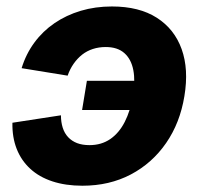

<svg xmlns="http://www.w3.org/2000/svg" viewBox="-20 -573 634 603"><path d="M238.8 10.3Q186 10.3 144.5 -3.4Q103 -17.1 75 -43Q46.9 -68.8 32.5 -105.2Q18.1 -141.6 19 -187.5L171.4 -210.9Q171.4 -189.5 177 -171.9Q182.6 -154.3 194.1 -142.1Q205.6 -129.9 222.2 -123.5Q238.8 -117.2 261.2 -117.2Q298.3 -117.2 326.2 -136.2Q354 -155.3 371.8 -190.2Q389.6 -225.1 397.5 -272Q405.3 -318.4 398.7 -352.8Q392.1 -387.2 370.6 -406.2Q349.1 -425.3 312 -425.3Q290.5 -425.3 271.7 -419.2Q252.9 -413.1 238 -401.4Q223.1 -389.6 211.4 -373Q199.7 -356.4 192.4 -335.4L47.9 -358.9Q61.5 -403.3 87.9 -439.2Q114.3 -475.1 151.1 -500.2Q188 -525.4 233.6 -539.1Q279.3 -552.7 331.5 -552.7Q417 -552.7 472.4 -517.3Q527.8 -481.9 550.5 -418.7Q573.2 -355.5 559.1 -271Q545.4 -187 501.7 -123.8Q458 -60.5 390.9 -25.1Q323.7 10.3 238.8 10.3ZM393.6 -227.5H237.8L252.9 -319.3H408.7Z"/></svg>

Font: Inter ExtraBold
Style: Italic
Weight: 800
Italic angle: -9.3988°
Designer: Rasmus Andersson
Foundry: rsms
Version: Version 4.001;git-66647c0bb